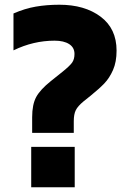

<svg xmlns="http://www.w3.org/2000/svg" viewBox="-20 -792 540 812"><path d="M116 -296Q116 -350 133 -381.5Q150 -413 195 -449L245 -489Q276 -514 285.5 -528Q295 -542 295 -564Q295 -591 272.5 -605.5Q250 -620 211 -620Q121 -620 37 -579V-735Q85 -756 131.5 -764Q178 -772 231 -772Q338 -772 405.5 -721.5Q473 -671 473 -578Q473 -530 458 -496Q443 -462 421.5 -439.5Q400 -417 363 -387L333 -363Q309 -343 300.5 -326Q292 -309 292 -279V-230H116ZM112 -171H296V0H112Z"/></svg>

Font: Biryani Black
Style: Regular
Weight: 900
Designer: Dan Reynolds and Mathieu Reguer
Foundry: Dan Reynolds and Mathieu Reguer
Version: Version 1.004; ttfautohint (v1.1) -l 5 -r 5 -G 72 -x 0 -D la